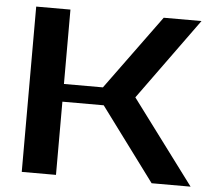

<svg xmlns="http://www.w3.org/2000/svg" viewBox="-51 -755 896 810"><g transform="rotate(5 397.5 -350.0)"><path d="M520 -355 785 0H620L390 -310H215V0H70V-700H215V-385H380L610 -700H770Z"/></g></svg>

Font: Prosto One
Style: Regular
Weight: 400
Designer: Pavel Emelyanov and Jovanny lemonad
Foundry: Pavel Emelyanov and Jovanny Lemonad
Version: Version 1.001